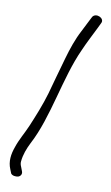

<svg xmlns="http://www.w3.org/2000/svg" viewBox="-95 -797 557 962"><g transform="rotate(10 183.0 -316.5)"><path d="M24 85 32 105C39 115 57 117 69 114C81 110 89 98 83 84L75 63C71 54 69 46 70 37C73 2 86 -31 101 -61C179 -208 202 -412 273 -566C292 -610 314 -651 333 -690L345 -715C360 -741 312 -764 295 -738C283 -713 268 -686 255 -659C231 -614 213 -561 198 -508C181 -447 163 -385 146 -322C129 -263 102 -197 80 -145C62 -103 41 -70 27 -27C14 9 8 48 24 85Z"/></g></svg>

Font: Stray Cat
Style: BdCn
Weight: 700
Version: Version 1.0